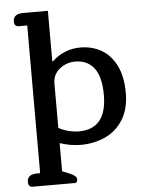

<svg xmlns="http://www.w3.org/2000/svg" viewBox="-61 -758 761 1019"><g transform="rotate(-5 320.0 -248.5)"><path d="M48 185Q48 145 101 145H117V-642H71Q48 -642 48 -670Q48 -690 62 -700Q76 -710 101 -710H233V-442L236 -440Q266 -469 304.5 -485Q343 -501 387 -501Q449 -501 498.5 -473Q548 -445 577.5 -386.5Q607 -328 607 -240Q607 -156 572 -99Q537 -42 477.5 -14Q418 14 345 14Q291 14 234 -5V145L274 161Q294 170 302 177.5Q310 185 310 196Q310 213 295 213H71Q48 213 48 185ZM490 -239Q490 -337 454 -383Q418 -429 354 -429Q306 -429 270 -399.5Q234 -370 234 -323V-86Q257 -73 286.5 -65.5Q316 -58 341 -58Q490 -58 490 -239Z"/></g></svg>

Font: Maitree Semibold
Style: Regular
Weight: 600
Designer: CadsonDemak Team
Foundry: CadsonDemak
Version: Version 1.000